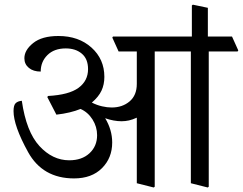

<svg xmlns="http://www.w3.org/2000/svg" viewBox="-20 -809 1060 838"><path d="M1020 -588.9 1017.1 -584.5H891.1V5.9L886.7 9.3L813 -9.3V-584.5H655.3V5.9L650.9 9.3L577.1 -9.3V-295.4Q559.1 -287.1 543 -283.4Q526.9 -279.8 510.3 -279.8Q493.7 -279.8 475.3 -283.2Q457 -286.6 439 -293Q454.1 -268.1 461.9 -241.5Q469.7 -214.8 469.7 -187Q469.7 -119.6 425 -75Q380.4 -30.3 303.2 -30.3Q166 -30.3 102.5 -145.3Q39.1 -260.3 39.1 -324.2Q39.1 -350.1 48.6 -358.9Q58.1 -367.7 75.2 -369.1Q94.7 -233.9 152.1 -171.6Q209.5 -109.4 282.2 -109.4Q337.4 -109.4 370.6 -140.1Q403.8 -170.9 403.8 -218.8Q403.8 -255.9 383.8 -287.6Q363.8 -319.3 331.5 -333.5Q310.1 -324.7 283.4 -318.4Q256.8 -312 226.1 -308.6L186.5 -385.3L189.5 -390.1Q280.8 -395 322.5 -425.5Q364.3 -456.1 364.3 -507.3Q364.3 -551.8 337.2 -574.7Q310.1 -597.7 267.1 -597.7Q216.3 -597.7 187 -568.6Q157.7 -539.6 157.7 -496.6Q125.5 -496.6 106 -512.7Q86.4 -528.8 86.4 -554.7Q86.4 -590.3 124.8 -621.1Q163.1 -651.9 234.9 -651.9Q323.2 -651.9 379.4 -601.3Q435.5 -550.8 435.5 -473.6Q435.5 -439.9 422.9 -413.1Q410.2 -386.2 380.9 -361.3Q402.8 -350.1 425.3 -345Q447.8 -339.8 467.3 -339.8Q514.2 -339.8 545.7 -366.5Q577.1 -393.1 577.1 -442.9V-584.5H497.6L470.2 -645L473.1 -649.4H817.4V-785.2L821.8 -788.6L887.2 -774.9V-649.4H992.7Z"/></svg>

Font: Sitara
Style: Regular
Weight: 400
Designer: Neelakash Kshetrimayum
Foundry: Neelakash Kshetrimayum
Version: Version 1.000;PS Version 1.000;PS 1.0;hotconv 1.;hotconv 1.0